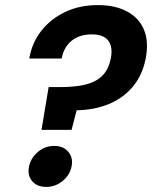

<svg xmlns="http://www.w3.org/2000/svg" viewBox="-20 -727 597 754"><path d="M365 -707Q432 -707 479 -682Q526 -657 545.5 -610Q565 -563 552 -496Q538 -428 499 -383.5Q460 -339 404 -317Q348 -295 281 -294L261 -217H143L171 -385H214Q254 -385 287.5 -389.5Q321 -394 347.5 -406Q374 -418 391 -440Q408 -462 415 -497Q424 -542 405.5 -567Q387 -592 340 -592Q293 -592 262 -567.5Q231 -543 222 -497H95Q105 -558 141.5 -605Q178 -652 235 -679.5Q292 -707 365 -707ZM162 7Q125 7 106 -16Q87 -39 94 -73Q101 -107 129 -130.5Q157 -154 193 -154Q229 -154 248.5 -130.5Q268 -107 261 -73Q254 -39 225.5 -16Q197 7 162 7Z"/></svg>

Font: Albert Sans
Style: Bold Italic
Weight: 700
Italic angle: -11.25°
Designer: Andreas Rasmussen
Foundry: a.Foundry
Version: Version 1.025